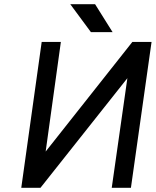

<svg xmlns="http://www.w3.org/2000/svg" viewBox="-20 -901 747 921"><path d="M707 -700 608 0H516L591 -526L174 0H82L180 -700H272L199 -174L615 -700ZM416 -747H520L436 -881H317Z"/></svg>

Font: Unageo
Style: Medium-Italic
Weight: 500
Designer: Richard Sepsi
Foundry: Richard Sepsi
Version: Version 2.000